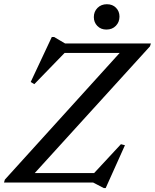

<svg xmlns="http://www.w3.org/2000/svg" viewBox="-34 -886 753 932"><path d="M698.5 -675 694 -661 122 -32 98.5 -46H423L553 -186L572.5 -181L479 27H470L418 0H-14.5L-10.5 -14L560 -643.5L592.5 -629H279.5L132.5 -477.5L115 -488L217.5 -706.5H228.5L282 -675ZM482.5 -742.5Q455.5 -742.5 438.5 -760Q421.5 -777.5 421.5 -803Q421.5 -829.5 439.2 -847.5Q457 -865.5 485 -865.5Q512.5 -865.5 529.2 -848.2Q546 -831 546 -805.5Q546 -779 528.5 -760.8Q511 -742.5 482.5 -742.5Z"/></svg>

Font: Newsreader 24pt Medium
Style: Italic
Weight: 500
Italic angle: -17°
Designer: Hugues Gentile
Foundry: Production Type
Version: Version 1.003